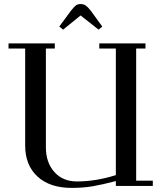

<svg xmlns="http://www.w3.org/2000/svg" viewBox="-20 -916 793 946"><path d="M22 -676.8V-702.1H250V-676.8H206.1V-189.9Q206.1 -115.7 247.6 -68.8Q289.1 -22 358.9 -22Q452.1 -22 550.8 -53.2V-676.8H469.2V-702.1H696.8V-676.8H650.9V-25.9H732.9V0H550.8V-23.9Q483.9 -6.3 437 1.7Q390.1 9.8 333 9.8Q225.6 9.8 164.8 -46.1Q104 -102.1 104 -199.2V-676.8ZM272 -785.2 330.1 -863.8Q345.7 -883.3 354.2 -889.6Q362.8 -896 377 -896Q391.6 -896 401.9 -889.2Q412.1 -882.3 426.8 -863.8L483.9 -785.2L465.8 -770L377 -839.8L291 -770Z"/></svg>

Font: Dehuti
Style: Bold
Weight: 700
Version: Version 1.2